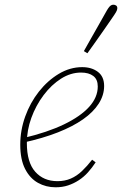

<svg xmlns="http://www.w3.org/2000/svg" viewBox="-20 -783 518 815"><path d="M216 12Q175 12 141 -7Q107 -26 86.5 -66Q66 -106 66 -169Q66 -230 87 -288.5Q108 -347 145 -394Q182 -441 229.5 -469.5Q277 -498 329 -498Q369 -498 395.5 -478Q422 -458 422 -418Q422 -379 399 -343Q376 -307 332.5 -276.5Q289 -246 225.5 -221Q162 -196 80 -178L79 -197Q181 -221 251.5 -255Q322 -289 358.5 -329.5Q395 -370 395 -416Q395 -446 376 -460.5Q357 -475 324 -475Q280 -475 239 -449Q198 -423 165 -379Q132 -335 113 -282.5Q94 -230 94 -176Q94 -94 129.5 -54Q165 -14 224 -14Q255 -14 280.5 -25Q306 -36 328 -57Q350 -78 371 -105L386 -94Q371 -71 353.5 -51.5Q336 -32 314.5 -18Q293 -4 269 4Q245 12 216 12ZM336 -566Q351 -593 367 -621Q383 -649 398.5 -676.5Q414 -704 427 -727Q434 -740 439.5 -748Q445 -756 450 -759.5Q455 -763 461 -763Q468 -763 473 -759.5Q478 -756 478 -748Q478 -741 472.5 -731.5Q467 -722 453 -702Q439 -681 421.5 -656.5Q404 -632 386 -606Q368 -580 351 -557Z"/></svg>

Font: Source Serif 4 ExtraLight
Style: Italic
Weight: 250
Italic angle: -12°
Designer: Frank Grießhammer
Foundry: Adobe Systems Incorporated
Version: Version 4.004;hotconv 1.0.116;makeotfexe 2.5.65601